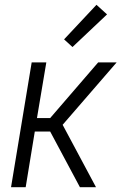

<svg xmlns="http://www.w3.org/2000/svg" viewBox="-20 -780 540 800"><path d="M380 0H313L189 -232H125L87 0H26L112 -520H173L134 -288H189L389 -520H466L241 -260ZM282 -584 247 -616 382 -760 426 -720Z"/></svg>

Font: Iosevka Term Curly Lt Obl
Style: Regular
Weight: 300
Italic angle: -9°
Designer: Belleve Invis
Foundry: Belleve Invis
Version: Version 32.3.0